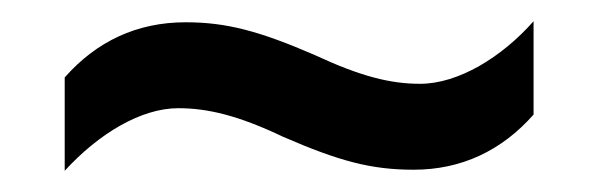

<svg xmlns="http://www.w3.org/2000/svg" viewBox="-20 -443 565 181"><path d="M247 -314C300 -291 330 -283 370 -283C415 -283 453 -301 483 -335V-423C453 -389 412 -364 376 -364C348 -364 320 -371 277 -391C224 -414 193 -422 155 -422C109 -422 71 -404 41 -370V-282C73 -317 113 -341 148 -341C176 -341 205 -334 247 -314Z"/></svg>

Font: Noto Sans Myanmar SemiCondensed Medium
Style: Regular
Weight: 500
Width: 4
Designer: Monotype Design Team
Foundry: Monotype Imaging Inc.
Version: Version 2.107